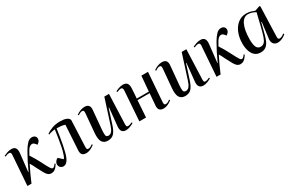

<svg xmlns="http://www.w3.org/2000/svg" viewBox="106 -1526 3810 2536"><g transform="rotate(-30 2011.5 -257.5)"><path d="M182 -153 186 -152Q217 -221 246.5 -279.5Q276 -338 314 -404Q348 -462 380.5 -495.5Q413 -529 450 -529Q480 -529 497 -513.5Q514 -498 514 -474Q514 -450 500.5 -434Q487 -418 470 -405L450 -429Q442 -439 432.5 -445Q423 -451 409 -451Q372 -451 340 -399Q322 -370 304 -335Q329 -297 348 -264.5Q367 -232 389 -190Q416 -137 432.5 -106Q449 -75 459.5 -60Q470 -45 477 -40.5Q484 -36 491 -36Q504 -36 518 -51Q532 -66 540 -78L550 -67Q541 -54 527 -34.5Q513 -15 491.5 -0.5Q470 14 440 14Q415 14 395.5 -0.5Q376 -15 355 -50.5Q334 -86 303 -148Q288 -181 276.5 -202Q265 -223 254 -240Q224 -183 197.5 -124.5Q171 -66 143 0H81L114 -458Q117 -498 87 -498Q76 -498 61.5 -494.5Q47 -491 25 -481L19 -495Q40 -506 72.5 -517.5Q105 -529 139 -529Q184 -529 201 -501.5Q218 -474 212 -423Z M665 -457Q704 -485 757 -504.5Q810 -524 879 -524Q997 -524 1018 -467L1001 -66Q1001 -44 1005 -33.5Q1009 -23 1026 -23Q1044 -23 1061 -32Q1078 -41 1092 -52L1101 -40Q1088 -29 1067.5 -16.5Q1047 -4 1022.5 5Q998 14 975 14Q931 14 912.5 -8Q894 -30 897 -74L920 -450Q895 -460 860.5 -463.5Q826 -467 795 -467Q788 -415 778.5 -354Q769 -293 757.5 -235Q746 -177 735 -135Q715 -58 688 -22Q661 14 626 14Q598 14 579.5 -4.5Q561 -23 561 -51Q561 -75 576.5 -95Q592 -115 612 -123L674 -66Q686 -80 694.5 -101.5Q703 -123 712 -155Q721 -184 730.5 -234Q740 -284 750 -345.5Q760 -407 768 -467Q748 -466 718.5 -459.5Q689 -453 672 -445Z M1127 -482Q1150 -500 1185.5 -514.5Q1221 -529 1254 -529Q1339 -529 1331 -441L1305 -152Q1300 -96 1305 -68Q1310 -40 1343 -40Q1373 -40 1394.5 -66.5Q1416 -93 1433 -148L1551 -515H1622L1605 -67Q1604 -43 1608.5 -32Q1613 -21 1630 -21Q1654 -21 1693 -40L1700 -27Q1679 -13 1644.5 0.5Q1610 14 1581 14Q1494 14 1506 -92L1533 -358L1527 -359L1457 -141Q1431 -59 1397 -22.5Q1363 14 1304 14Q1245 14 1218.5 -27.5Q1192 -69 1200 -164L1225 -450Q1227 -474 1222 -485Q1217 -496 1201 -496Q1184 -496 1166 -487.5Q1148 -479 1135 -469Z M2092 -255H1907L1890 0H1788L1820 -456Q1822 -498 1791 -498Q1771 -498 1730 -481L1724 -495Q1741 -505 1774.5 -517Q1808 -529 1839 -529Q1887 -529 1904.5 -503Q1922 -477 1919 -427Q1917 -388 1914.5 -351.5Q1912 -315 1909 -278H2093L2113 -510H2214L2181 -66Q2180 -44 2184.5 -33.5Q2189 -23 2206 -23Q2224 -23 2241 -32Q2258 -41 2272 -52L2281 -40Q2268 -29 2247.5 -16.5Q2227 -4 2202.5 5Q2178 14 2155 14Q2069 14 2077 -74Z M2307 -482Q2330 -500 2365.5 -514.5Q2401 -529 2434 -529Q2519 -529 2511 -441L2485 -152Q2480 -96 2485 -68Q2490 -40 2523 -40Q2553 -40 2574.5 -66.5Q2596 -93 2613 -148L2731 -515H2802L2785 -67Q2784 -43 2788.5 -32Q2793 -21 2810 -21Q2834 -21 2873 -40L2880 -27Q2859 -13 2824.5 0.5Q2790 14 2761 14Q2674 14 2686 -92L2713 -358L2707 -359L2637 -141Q2611 -59 2577 -22.5Q2543 14 2484 14Q2425 14 2398.5 -27.5Q2372 -69 2380 -164L2405 -450Q2407 -474 2402 -485Q2397 -496 2381 -496Q2364 -496 2346 -487.5Q2328 -479 2315 -469Z M3066 -153 3070 -152Q3101 -221 3130.5 -279.5Q3160 -338 3198 -404Q3232 -462 3264.5 -495.5Q3297 -529 3334 -529Q3364 -529 3381 -513.5Q3398 -498 3398 -474Q3398 -450 3384.5 -434Q3371 -418 3354 -405L3334 -429Q3326 -439 3316.5 -445Q3307 -451 3293 -451Q3256 -451 3224 -399Q3206 -370 3188 -335Q3213 -297 3232 -264.5Q3251 -232 3273 -190Q3300 -137 3316.5 -106Q3333 -75 3343.5 -60Q3354 -45 3361 -40.5Q3368 -36 3375 -36Q3388 -36 3402 -51Q3416 -66 3424 -78L3434 -67Q3425 -54 3411 -34.5Q3397 -15 3375.5 -0.5Q3354 14 3324 14Q3299 14 3279.5 -0.5Q3260 -15 3239 -50.5Q3218 -86 3187 -148Q3172 -181 3160.5 -202Q3149 -223 3138 -240Q3108 -183 3081.5 -124.5Q3055 -66 3027 0H2965L2998 -458Q3001 -498 2971 -498Q2960 -498 2945.5 -494.5Q2931 -491 2909 -481L2903 -495Q2924 -506 2956.5 -517.5Q2989 -529 3023 -529Q3068 -529 3085 -501.5Q3102 -474 3096 -423Z M3917 -64Q3916 -41 3921 -31.5Q3926 -22 3943 -22Q3962 -22 3980.5 -32.5Q3999 -43 4014 -54L4023 -41Q4013 -31 3992.5 -18Q3972 -5 3947 4.5Q3922 14 3897 14Q3851 14 3829.5 -15.5Q3808 -45 3815 -91L3845 -330L3838 -331L3799 -180Q3786 -127 3768 -83Q3750 -39 3718.5 -12.5Q3687 14 3635 14Q3580 14 3546 -16Q3512 -46 3496 -96Q3480 -146 3480 -206Q3480 -299 3509.5 -371.5Q3539 -444 3593.5 -486.5Q3648 -529 3721 -529Q3759 -529 3792 -519Q3825 -509 3845 -500L3922 -526L3932 -516ZM3670 -52Q3704 -52 3726 -74Q3748 -96 3764.5 -144Q3781 -192 3800 -269L3850 -475Q3820 -492 3792 -500.5Q3764 -509 3735 -509Q3668 -509 3630 -430Q3592 -351 3591 -209Q3591 -128 3609.5 -90Q3628 -52 3670 -52Z"/></g></svg>

Font: Literata 72pt Medium
Style: Italic
Weight: 500
Italic angle: -2°
Designer: Latin by Veronika Burian and Jose Scaglione. Greek by Irene Vlachou. Cyrillic by Vera Evstafieva
Foundry: TypeTogether
Version: Version 3.002